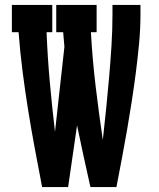

<svg xmlns="http://www.w3.org/2000/svg" viewBox="-20 -755 640 775"><path d="M450 0H345Q331 -62 317.5 -124Q304 -186 291 -249L255 0H150Q135 -78 120.5 -155.5Q106 -233 93.5 -311Q81 -389 71 -467.5Q61 -546 55 -625H28V-735H191V-625H168Q172 -524 181 -424Q190 -324 202 -223L240 -566Q239 -581 237.5 -595.5Q236 -610 235 -625H207V-735H370V-625H347Q353 -516 366 -407Q379 -298 395 -190Q402 -253 408.5 -316.5Q415 -380 420.5 -443.5Q426 -507 430 -570.5Q434 -634 434 -698V-735H547V-698Q547 -639 541.5 -580.5Q536 -522 528.5 -463.5Q521 -405 512 -347Q503 -289 493 -231Q483 -173 472 -115.5Q461 -58 450 0Z"/></svg>

Font: Iosevka HT Extrabold Extended
Style: Regular
Weight: 800
Width: 7
Monospace: yes
Designer: Belleve Invis
Foundry: Belleve Invis
Version: Version 32.3.0; ttfautohint (v1.8.4)